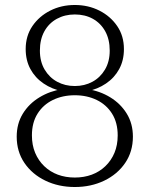

<svg xmlns="http://www.w3.org/2000/svg" viewBox="-20 -740 600 770"><path d="M280 -28Q317 -28 348 -39.5Q379 -51 402.5 -73.5Q426 -96 439 -127Q452 -158 452 -197Q452 -248 429.5 -284Q407 -320 368 -339Q329 -358 280 -358Q231 -358 192 -339Q153 -320 130.5 -284Q108 -248 108 -197Q108 -158 121 -127Q134 -96 157.5 -73.5Q181 -51 212 -39.5Q243 -28 280 -28ZM280 -395Q319 -395 350.5 -412Q382 -429 401 -461Q420 -493 420 -537Q420 -582 402 -614.5Q384 -647 352.5 -664.5Q321 -682 280 -682Q240 -682 208 -664.5Q176 -647 158 -614.5Q140 -582 140 -537Q140 -493 159 -461Q178 -429 209.5 -412Q241 -395 280 -395ZM280 -720Q334 -720 378.5 -697.5Q423 -675 450 -635.5Q477 -596 477 -543Q477 -498 458 -463Q439 -428 405 -405Q371 -382 329 -374L341 -385V-369L329 -383Q381 -375 422.5 -349.5Q464 -324 488.5 -284Q513 -244 513 -192Q513 -132 482 -86.5Q451 -41 398 -15.5Q345 10 280 10Q215 10 162 -15.5Q109 -41 78 -86.5Q47 -132 47 -192Q47 -244 71.5 -284Q96 -324 138 -349.5Q180 -375 231 -383L219 -369V-385L231 -374Q189 -382 155 -405Q121 -428 102 -463Q83 -498 83 -543Q83 -596 110 -635.5Q137 -675 181.5 -697.5Q226 -720 280 -720Z"/></svg>

Font: Roboto Serif 36pt ExtraLight
Style: Regular
Weight: 250
Designer: Greg Gazdowicz
Foundry: Commercial Type
Version: Version 1.008